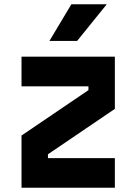

<svg xmlns="http://www.w3.org/2000/svg" viewBox="-20 -881 640 901"><path d="M81 -615H519V-370L205 -157V-139H519V0H81V-245L395 -458V-476H81ZM212 -689 315 -861H481L342 -689Z"/></svg>

Font: Martian Mono Condensed
Style: Bold
Weight: 700
Width: 3
Designer: Roman Shamin
Foundry: Evil Martians
Version: Version 1.000